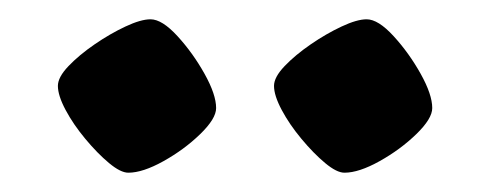

<svg xmlns="http://www.w3.org/2000/svg" viewBox="-20 -747 508 199"><path d="M337 -568Q329 -568 317 -578Q305 -588 292.5 -603Q280 -618 272 -633Q264 -648 264 -658Q264 -667 275 -678.5Q286 -690 302 -701Q318 -712 334 -719.5Q350 -727 360 -727Q372 -727 388 -709.5Q404 -692 416 -670.5Q428 -649 428 -635Q428 -624 411.5 -608Q395 -592 373.5 -580Q352 -568 337 -568ZM113 -568Q105 -568 93 -578Q81 -588 68.5 -603Q56 -618 48 -633Q40 -648 40 -658Q40 -667 51 -678.5Q62 -690 78 -701Q94 -712 110 -719.5Q126 -727 136 -727Q148 -727 164 -709.5Q180 -692 192 -670.5Q204 -649 204 -635Q204 -624 187.5 -608Q171 -592 149.5 -580Q128 -568 113 -568Z"/></svg>

Font: Texturina 72pt Black
Style: Regular
Weight: 900
Designer: Guillermo Torres Carreño
Foundry: Omnibus-Type
Version: Version 1.002; ttfautohint (v1.8.3)